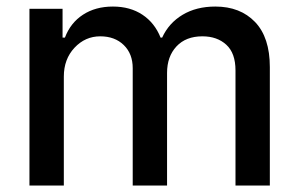

<svg xmlns="http://www.w3.org/2000/svg" viewBox="-20 -572 923 592"><path d="M176.8 0H70.8V-544.9H172.9V-456.1H180.2Q197.3 -501.5 235.8 -526.6Q274.4 -551.8 328.1 -551.8Q381.3 -551.8 419.2 -526.6Q457 -501.5 475.1 -456.1H480Q500.5 -501 543 -526.4Q585.4 -551.8 644 -551.8Q720.7 -551.8 766.4 -504.2Q812 -456.5 812 -365.2V0H706.1V-355Q706.1 -408.2 677.7 -434.1Q649.4 -460 604 -460Q553.2 -460 524.2 -429Q495.1 -397.9 495.1 -347.2V0H389.2V-361.8Q389.2 -406.2 361.6 -433.1Q334 -460 289.1 -460Q242.7 -460 209.7 -424.8Q176.8 -389.6 176.8 -335.9Z"/></svg>

Font: Telcell.Market Med
Style: Regular
Weight: 500
Designer: Rasmus Andersson, Sedrak Mkrtchyan
Version: Version 3.019;git-0a5106e0b